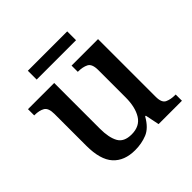

<svg xmlns="http://www.w3.org/2000/svg" viewBox="-177 -834 1000 1000"><g transform="rotate(-45 323.0 -334.0)"><path d="M268 10Q189 10 146.5 -37Q104 -84 104 -187V-421Q104 -465 82.5 -477.5Q61 -490 27 -490H24V-536H217V-199Q217 -134 237 -97.5Q257 -61 313 -61Q373 -61 400 -104.5Q427 -148 427 -220V-421Q427 -467 404 -478.5Q381 -490 348 -490H345V-536H540V-111Q540 -67 563 -56.5Q586 -46 617 -46H622V0H450L434 -78H429Q398 -23 357 -6.5Q316 10 268 10ZM165 -613V-678H455V-613Z"/></g></svg>

Font: Noto Serif Tibetan Medium
Style: Regular
Weight: 500
Designer: Monotype Design Team
Foundry: Monotype Imaging Inc.
Version: Version 2.103; ttfautohint (v1.8.4.7-5d5b)